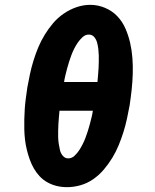

<svg xmlns="http://www.w3.org/2000/svg" viewBox="-20 -766 640 794"><path d="M257 8Q235 8 214.5 3Q194 -2 176 -12Q158 -22 144 -37Q130 -52 120 -69.5Q110 -87 103 -106.5Q96 -126 91 -146.5Q86 -167 83.5 -188Q81 -209 80.5 -230Q80 -251 80.5 -273.5Q81 -296 82.5 -317.5Q84 -339 87 -361Q90 -383 93 -404Q98 -432 104 -460Q110 -488 118.5 -515.5Q127 -543 138 -569.5Q149 -596 164.5 -621.5Q180 -647 199.5 -670Q219 -693 244 -710Q269 -727 297 -736.5Q325 -746 353 -746Q385 -746 414.5 -733.5Q444 -721 465 -699Q486 -677 498.5 -648.5Q511 -620 518 -589.5Q525 -559 527.5 -526.5Q530 -494 529 -461Q528 -428 524.5 -395.5Q521 -363 516 -330Q511 -303 505 -275Q499 -247 490.5 -220Q482 -193 471 -166Q460 -139 444.5 -113.5Q429 -88 409.5 -65Q390 -42 365.5 -25Q341 -8 313 0Q285 8 257 8ZM383 -427Q384 -441 385.5 -455Q387 -469 387.5 -482.5Q388 -496 388.5 -509.5Q389 -523 388.5 -537Q388 -551 386.5 -564Q385 -577 381.5 -590Q378 -603 369.5 -613Q361 -623 347 -623Q333 -623 321.5 -612.5Q310 -602 301.5 -589.5Q293 -577 286.5 -564Q280 -551 275 -537.5Q270 -524 265.5 -510Q261 -496 257.5 -482.5Q254 -469 250.5 -455Q247 -441 245 -427ZM262 -111Q277 -111 288.5 -122Q300 -133 308 -145.5Q316 -158 322.5 -171Q329 -184 334 -197.5Q339 -211 343.5 -225Q348 -239 351.5 -252.5Q355 -266 358.5 -280Q362 -294 364 -308H226Q225 -294 223.5 -280Q222 -266 221.5 -252.5Q221 -239 220.5 -225.5Q220 -212 220.5 -198Q221 -184 223 -171Q225 -158 228 -145Q231 -132 240 -121.5Q249 -111 262 -111Z"/></svg>

Font: Iosevka Curly Slab HvExObl
Style: Regular
Weight: 900
Width: 7
Italic angle: -9°
Monospace: yes
Designer: Belleve Invis
Foundry: Belleve Invis
Version: Version 11.1.0; ttfautohint (v1.8.3)